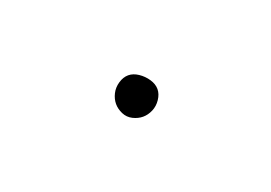

<svg xmlns="http://www.w3.org/2000/svg" viewBox="-27 -995 154 109"><g transform="rotate(-20 50.0 -940.5)"><path d="M38 -940Q38 -937 39.5 -934Q41 -931 44 -929.5Q47 -928 50 -928Q53 -928 56 -929.5Q59 -931 61 -934Q63 -937 63 -940Q63 -943 61 -946Q59 -949 56 -951Q53 -953 50 -953Q47 -953 44 -951Q41 -949 39.5 -946Q38 -943 38 -940Z"/></g></svg>

Font: Linefont Thin
Style: Regular
Weight: 100
Monospace: yes
Version: Version 3.002;gftools[0.9.33]